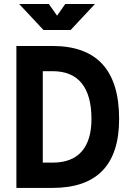

<svg xmlns="http://www.w3.org/2000/svg" viewBox="-20 -918 626 938"><path d="M182.1 0V-123.5H236.3Q331.5 -123.5 379.2 -178Q426.8 -232.4 426.8 -336.9Q426.8 -452.1 379.2 -511.2Q331.5 -570.3 236.3 -570.3H184.1L172.4 -693.4H236.3Q562 -693.4 562 -336.9Q562 0 236.3 0ZM60.1 0V-693.4H189V0ZM192.4 -771.5 73.7 -898.4H218.8L263.7 -834.5H253.9L298.8 -898.4H443.8L325.2 -771.5Z"/></svg>

Font: Cascadia Mono PL
Style: Regular
Weight: 400
Monospace: yes
Designer: Aaron Bell
Foundry: Saja Typeworks
Version: Version 2102.003